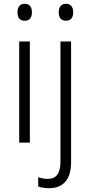

<svg xmlns="http://www.w3.org/2000/svg" viewBox="-20 -750 476 1010"><path d="M110 -730Q129 -730 138.5 -718Q148 -706 148 -686Q148 -641 110 -641Q72 -641 72 -686Q72 -706 81.5 -718Q91 -730 110 -730ZM137 -532V0H81V-532ZM289 -686Q289 -706 298.5 -718Q308 -730 327 -730Q346 -730 355.5 -718Q365 -706 365 -686Q365 -641 327 -641Q289 -641 289 -686ZM239 240Q220 240 206 237.5Q192 235 181 231V182Q205 191 233 191Q298 191 298 100V-532H354V101Q354 172 323.5 206Q293 240 239 240Z"/></svg>

Font: Noto Sans Gurmukhi UI SemiCondensed Light
Style: Regular
Weight: 300
Width: 4
Designer: Jelle Bosma - Monotype Design Team
Foundry: Monotype Imaging Inc.
Version: Version 2.004; ttfautohint (v1.8.4.7-5d5b)